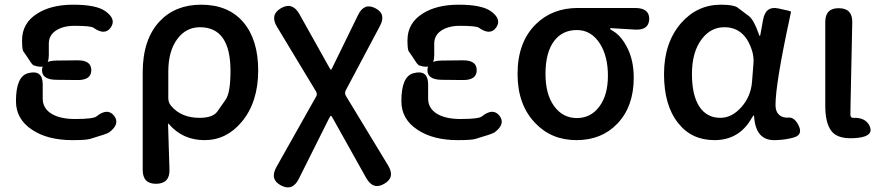

<svg xmlns="http://www.w3.org/2000/svg" viewBox="-20 -584 3757 818"><path d="M219 -244Q159 -245 159 -285Q159 -325 219 -326L309 -327Q369 -328 369 -285Q369 -242 309 -243ZM188 -350Q188 -283 125 -305Q119 -307 112 -317Q96 -342 79 -366Q74 -374 74 -413Q74 -486 140 -527Q199 -564 292 -564Q389 -564 428 -537Q477 -503 452 -467Q427 -431 378 -466Q366 -474 297 -474Q249 -474 218.5 -454Q188 -434 188 -398ZM99 -272Q162 -289 162 -224V-164Q162 -123 198.5 -100Q235 -77 300 -77Q377 -77 391 -88Q438 -126 466 -91Q493 -56 445 -20Q441 -17 421 -10Q392 -1 363 8Q346 13 288 13Q183 13 117 -31Q48 -76 48 -153Q48 -258 99 -272Z M646 199Q588 200 588 140V-276Q588 -416 660 -493Q727 -564 837 -564Q953 -564 1016.5 -489.5Q1080 -415 1080 -284Q1080 -149 1010 -65Q945 13 851.5 13Q758 13 699 -56Q696 -60 696 -55L702 138Q704 198 646 199ZM830 -82Q887 -82 906 -109Q923 -134 941 -159Q962 -188 962 -282Q962 -468 832 -468Q774 -468 737 -420Q697 -368 697 -279V-166Q697 -147 709 -133Q752 -82 830 -82Z M1253 178Q1226 232 1177 206Q1128 180 1158 127L1327 -173Q1333 -184 1326 -195L1160 -470Q1129 -521 1177 -549Q1225 -577 1255 -525L1382 -298Q1388 -287 1390 -287Q1392 -287 1397 -298L1505 -519Q1531 -574 1579 -549Q1627 -525 1598 -472L1453 -199Q1447 -187 1454 -175L1633 120Q1665 172 1617 199Q1570 227 1540 174L1398 -80Q1392 -91 1390 -91Q1388 -91 1382 -80Z M1861 -244Q1801 -245 1801 -285Q1801 -325 1861 -326L1951 -327Q2011 -328 2011 -285Q2011 -242 1951 -243ZM1830 -350Q1830 -283 1767 -305Q1761 -307 1754 -317Q1738 -342 1721 -366Q1716 -374 1716 -413Q1716 -486 1782 -527Q1841 -564 1934 -564Q2031 -564 2070 -537Q2119 -503 2094 -467Q2069 -431 2020 -466Q2008 -474 1939 -474Q1891 -474 1860.5 -454Q1830 -434 1830 -398ZM1741 -272Q1804 -289 1804 -224V-164Q1804 -123 1840.5 -100Q1877 -77 1942 -77Q2019 -77 2033 -88Q2080 -126 2108 -91Q2135 -56 2087 -20Q2083 -17 2063 -10Q2034 -1 2005 8Q1988 13 1930 13Q1825 13 1759 -31Q1690 -76 1690 -153Q1690 -258 1741 -272Z M2260 -60Q2185 -138 2185 -269Q2185 -405 2264 -482Q2334 -550 2442 -550H2686Q2747 -550 2746 -502Q2744 -454 2684 -458L2584 -464Q2579 -464 2579 -461.5Q2579 -459 2590 -453Q2627 -432 2653.5 -378.5Q2680 -325 2680 -253Q2680 -130 2610 -57Q2543 13 2436 13Q2329 13 2260 -60ZM2536 -398Q2499 -456 2438 -456Q2377 -456 2342 -411Q2304 -362 2304 -269Q2304 -182 2341 -131.5Q2378 -81 2437.5 -81Q2497 -81 2533.5 -130Q2570 -179 2570 -261.5Q2570 -344 2536 -398Z M3024 13Q2926 13 2869 -60Q2809 -135 2809 -268.5Q2809 -402 2882 -486Q2951 -564 3051 -564Q3105 -564 3122 -552Q3146 -534 3170 -516Q3192 -499 3212 -441Q3215 -431 3217 -431Q3219 -431 3220 -439L3231 -500Q3242 -560 3296 -548Q3351 -537 3350 -534Q3349 -529 3343 -500Q3284 -226 3284 -136Q3284 -109 3299 -95Q3314 -81 3340 -83Q3366 -85 3384 -46Q3401 -7 3357 3L3345 6Q3312 13 3278 13Q3200 13 3193 -86Q3193 -92 3191 -92Q3189 -92 3182 -80Q3129 13 3024 13ZM3049 -82Q3098 -82 3138.5 -127.5Q3179 -173 3184 -236L3190 -313Q3192 -337 3186 -361Q3156 -468 3066 -468Q3009 -468 2971 -419Q2928 -364 2928 -269Q2928 -178 2959.5 -130Q2991 -82 3049 -82Z M3522 -26Q3496 -60 3496 -133V-490Q3496 -550 3554 -549Q3612 -549 3611 -489L3604 -156Q3603 -126 3603 -96Q3603 -81 3616 -82Q3669 -84 3686 -45Q3702 -5 3637 3Q3551 13 3522 -26Z"/></svg>

Font: Resource Han Rounded JP Medium
Style: Regular
Weight: 500
Designer: Cyano Hao (round all glyphs); Ryoko NISHIZUKA 西塚涼子 (kana, bopomofo & ideographs); Paul D. Hunt (Latin, Greek & Cyrillic)
Foundry: Cyano Hao
Version: 0.990